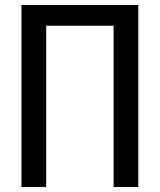

<svg xmlns="http://www.w3.org/2000/svg" viewBox="-20 -749 640 769"><path d="M66 -729H534V0H435V-646H165V0H66Z"/></svg>

Font: PlemolJP35 Console
Style: Regular
Weight: 400
Version: v2.0.3; ttfautohint (v1.8.4.7-5d5b-dirty) -l 6 -r 45 -G 200 